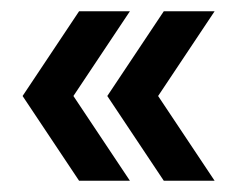

<svg xmlns="http://www.w3.org/2000/svg" viewBox="-20 -420 440 340"><path d="M20 -250H110L210 -400H120ZM20 -250 120 -100H210L110 -250ZM170 -250H260L360 -400H270ZM170 -250 270 -100H360L260 -250Z"/></svg>

Font: Millimetre
Style: Regular
Weight: 500
Designer: Jérémy Landes
Version: Version 1.0